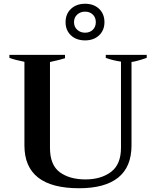

<svg xmlns="http://www.w3.org/2000/svg" viewBox="-20 -992 831 1022"><path d="M329 -874Q329 -918 358 -945Q387 -972 433 -972Q479 -972 507.5 -945Q536 -918 536 -874Q536 -831 507.5 -804Q479 -777 433 -777Q386 -777 357.5 -804Q329 -831 329 -874ZM490 -874Q490 -899 474 -914.5Q458 -930 433 -930Q408 -930 391 -914.5Q374 -899 374 -874Q374 -849 391 -833.5Q408 -818 433 -818Q458 -818 474 -833.5Q490 -849 490 -874ZM110 -218V-663Q59 -673 30 -684V-700H326V-682Q302 -674 246 -662V-205Q246 -114 298 -75.5Q350 -37 435 -37Q518 -37 571 -77Q624 -117 624 -205V-664Q581 -670 543 -684V-700H761V-684Q706 -665 680 -662V-218Q680 -104 609.5 -47Q539 10 401 10Q110 10 110 -218Z"/></svg>

Font: Trirong SemiBold
Style: Regular
Weight: 600
Designer: Katatrad Team
Foundry: CadsonDemak
Version: Version 1.000